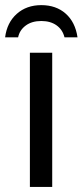

<svg xmlns="http://www.w3.org/2000/svg" viewBox="-23 -736 325 756"><path d="M94.7 0H182.6V-528.3H94.7ZM139.6 -715.8C100.9 -715.8 68.7 -704.3 43 -681.4C17.3 -658.4 2 -627.6 -2.9 -588.9H48.3C52.2 -608.1 62.3 -623.6 78.4 -635.5C94.5 -647.4 114.9 -653.3 139.6 -653.3C163.7 -653.3 183.8 -647.6 199.7 -636.2C215.7 -624.8 226.1 -609 231 -588.9H282.2C276.4 -628.9 260.8 -660.1 235.6 -682.4C210.4 -704.7 178.4 -715.8 139.6 -715.8Z"/></svg>

Font: Arimo
Style: Regular
Weight: 400
Designer: Steve Matteson
Foundry: Monotype Imaging Inc.
Version: Version 1.32